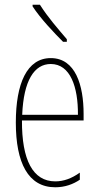

<svg xmlns="http://www.w3.org/2000/svg" viewBox="-20 -783 420 813"><path d="M149 -763H118V-756C151 -705 209 -644 247 -606H263V-617C224 -663 184 -708 149 -763ZM195 -537C94 -537 47 -429 47 -264C47 -94 99 10 214 10C255 10 290 -3 318 -22V-52C283 -27 249 -15 214 -15C119 -15 72 -106 73 -273H334V-301C334 -421 300 -537 195 -537ZM195 -512C278 -512 311 -414 310 -297H74C80 -442 125 -512 195 -512Z"/></svg>

Font: Noto Sans Arabic ExtCond Thin
Style: Regular
Weight: 100
Width: 2
Designer: Monotype Design Team, Nadine Chahine, Nizar Qandah and Khaled Hosny
Foundry: Monotype Imaging Inc.
Version: Version 2.012